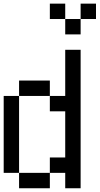

<svg xmlns="http://www.w3.org/2000/svg" viewBox="-20 -1103 540 1040"><path d="M0 -166.7V-583.3H83.3V-166.7ZM333.3 -166.7H250V-250H333.3V-500H250V-583.3H333.3V-833.3H416.7V-83.3H333.3ZM333.3 -1000H416.7V-916.7H333.3ZM333.3 -1083.3V-1000H250V-1083.3ZM500 -1000H416.7V-1083.3H500ZM83.3 -166.7H250V-83.3H83.3ZM83.3 -583.3V-666.7H250V-583.3Z"/></svg>

Font: GalmuriMono11 Regular
Style: Regular
Weight: 400
Designer: Lee Minseo (quiple)
Version: Version 2.399;hotconv 1.1.1;makeotfexe 2.6.0 DEVELOPMENT